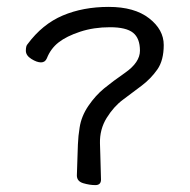

<svg xmlns="http://www.w3.org/2000/svg" viewBox="-20 -518 551 557"><path d="M271 -70 273 3Q273 19 256.5 19Q240 19 221.5 13.5Q203 8 203 -9L205 -70L206 -99Q207 -124 211 -148Q216 -181 236.5 -211Q257 -241 282 -261.5Q307 -282 343 -307Q386 -337 386 -371Q386 -407 366 -423Q346 -439 299 -439Q252 -439 212.5 -426Q173 -413 150 -395Q127 -377 116 -349Q111 -337 99 -337Q87 -337 71 -347Q55 -357 55 -371Q55 -385 60 -390Q103 -448 162 -473Q221 -498 295.5 -498Q370 -498 412.5 -465Q455 -432 455 -387.5Q455 -343 436.5 -316.5Q418 -290 391 -269.5Q364 -249 337 -229Q310 -209 289.5 -176Q269 -143 270 -102Z"/></svg>

Font: ToneOZ-Pinyin-WenKai-Regular
Style: Regular
Weight: 400
Designer: Fontworks Inc.
Foundry: ToneOZ
Version: Version 0.240331